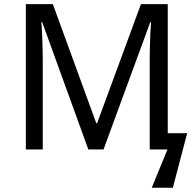

<svg xmlns="http://www.w3.org/2000/svg" viewBox="-20 -717 929 921"><path d="M476.6 0H403.8L182.1 -611.3H178.2Q180.7 -585.4 182.1 -551.8Q183.6 -518.1 184.3 -485.8Q185.1 -453.6 185.1 -431.6V0H104V-697.3H233.4L441.9 -126H445.8L656.2 -697.3H784.7V-78.1H877.9L809.1 183.6H708L783.2 0H698.2V-437.5Q698.2 -460.4 699 -493.4Q699.7 -526.4 701.2 -558.3Q702.6 -590.3 704.6 -610.4H700.7Z"/></svg>

Font: Lunasima
Style: Regular
Weight: 400
Designer: The DocRepair Project, Monotype Design Team
Foundry: Google
Version: Version 2.009